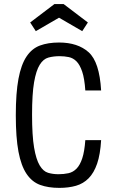

<svg xmlns="http://www.w3.org/2000/svg" viewBox="-20 -903 549 933"><path d="M394.6 -222.2Q390.6 -166.4 379.7 -133.6Q368.8 -100.8 351.9 -83.5Q335 -66.2 312.6 -61.3Q290.2 -56.4 264 -56.4Q236.8 -56.4 213.4 -63.4Q190 -70.4 172.7 -99.4Q155.4 -128.4 145.6 -186.1Q135.8 -243.8 135.8 -345.4Q135.8 -446.4 145.6 -503.2Q155.4 -560 173 -588.3Q190.6 -616.6 215.3 -623.3Q240 -630 269.6 -630Q292.8 -630 314.1 -625.6Q335.4 -621.2 351.7 -604.8Q368 -588.4 379.3 -555.2Q390.6 -522 394.6 -463.4H471.4Q463.4 -602 410.7 -649.2Q358 -696.4 266.8 -696.4Q213.6 -696.4 174.2 -681.8Q134.8 -667.2 108.7 -628Q82.6 -588.8 69.7 -520Q56.8 -451.2 56.8 -342.8Q56.8 -234.6 69.7 -166Q82.6 -97.4 109 -58.2Q135.4 -19 174.9 -4.5Q214.4 10 268.4 10Q313.6 10 349.3 -0.3Q385 -10.6 410.8 -36.8Q436.6 -63 452 -107.9Q467.4 -152.8 471.4 -222.2ZM244.6 -883.4 126.6 -793.8 154 -751.6 266.8 -817 379.6 -751.6 407 -793.8 289 -883.4Z"/></svg>

Font: Secuela Light
Style: Regular
Weight: 300
Designer: Fernando Haro
Foundry: deFharo
Version: Version 1.708